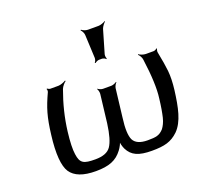

<svg xmlns="http://www.w3.org/2000/svg" viewBox="-126 -866 1069 1019"><g transform="rotate(-20 408.0 -356.5)"><path d="M91 -252C78 -149 84 -79 107 -44C131 -8 178 10 249 10C323 10 366 -7 399 -51C410 -65 422 -88 423 -101H419C418 -88 424 -65 431 -51C453 -7 491 10 565 10C637 10 675 0 715 -38C760 -83 775 -158 787 -252C792 -292 793 -328 790 -359C787 -387 781 -424 772 -469C770 -474 773 -487 775 -491L773 -493C770 -489 760 -484 754 -484H710C697 -484 678 -491 671 -497L669 -494C676 -488 686 -473 687 -460C700 -365 703 -291 696 -239C691 -195 685 -161 679 -136C673 -111 663 -92 653 -79C629 -53 610 -50 563 -50C521 -50 495 -62 483 -85C472 -108 470 -149 478 -208L497 -368C498 -377 506 -392 512 -397L510 -399C504 -394 489 -388 480 -388H433C424 -388 409 -394 405 -399L403 -397C407 -392 411 -377 410 -368L391 -208C383 -148 371 -107 355 -84C339 -61 310 -50 267 -50C202 -50 182 -59 175 -113C171 -140 172 -182 179 -239C188 -313 206 -386 233 -460C238 -473 252 -489 261 -495L258 -498C249 -492 229 -484 216 -484H171C166 -484 157 -488 154 -491L151 -489C154 -486 154 -477 152 -472C117 -396 103 -351 91 -252ZM504 -557 542 -687C546 -699 558 -714 565 -720L564 -723C556 -717 537 -710 525 -710H465C453 -710 436 -717 430 -723L427 -720C434 -714 442 -699 442 -687L448 -557C448 -549 444 -537 439 -533L443 -530C447 -535 459 -540 466 -540H482C489 -540 501 -535 503 -530L507 -533C504 -537 502 -549 504 -557Z"/></g></svg>

Font: Gamestation Storm Oblique 
Style: Italic
Weight: 400
Designer: Jonas Hecksher
Foundry: Jonas Hecksher, Playtypeª, e-types AS
Version: Version 1.003